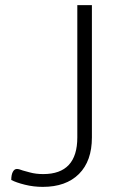

<svg xmlns="http://www.w3.org/2000/svg" viewBox="-20 -720 467 750"><path d="M24 -17Q24 -37 30 -48.5Q36 -60 46 -60Q54 -60 69 -54Q73 -53 96.5 -46.5Q120 -40 149 -40Q282 -40 282 -183V-700H339V-183Q339 -91 288.5 -40.5Q238 10 147 10Q111 10 77 1.5Q43 -7 24 -17Z"/></svg>

Font: Krub Light
Style: Regular
Weight: 300
Designer: Ekaluck Peanpanawate
Foundry: Cadson Demak Co.,Ltd.
Version: Version 1.000; ttfautohint (v1.6)